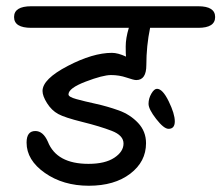

<svg xmlns="http://www.w3.org/2000/svg" viewBox="-20 -665 708 614"><path d="M80 -645H614Q668 -645 668 -610.5Q668 -576 614 -576H460Q448 -518 448 -457Q448 -409 416 -409H415Q408 -409 384.5 -417Q361 -425 335 -425Q309 -425 254 -404Q199 -383 199 -363Q199 -355 224.5 -348Q250 -341 286.5 -333Q323 -325 359.5 -312Q396 -299 421.5 -272Q447 -245 447 -207Q447 -148 396.5 -109.5Q346 -71 264 -71Q182 -71 123.5 -112Q65 -153 65 -209Q65 -246 93 -246Q118 -246 133 -212Q161 -141 263 -141Q316 -141 345.5 -160.5Q375 -180 375 -206Q375 -232 337.5 -246.5Q300 -261 243.5 -275Q187 -289 166 -300.5Q145 -312 130.5 -335Q116 -358 116 -374Q116 -412 196.5 -454Q277 -496 338 -496Q357 -496 383 -484Q382 -490 382 -516.5Q382 -543 392 -576H80Q25 -576 25 -610.5Q25 -645 80 -645ZM482 -381Q500 -381 519.5 -341Q539 -301 539 -277Q539 -253 519 -253Q504 -253 479.5 -284.5Q455 -316 455 -333Q455 -350 464 -365.5Q473 -381 482 -381Z"/></svg>

Font: Kalam
Style: Regular
Weight: 400
Designer: Lipi Raval (Devanagari and Latin), Jonny Pinhorn (Latin)
Foundry: Indian Type Foundry
Version: Version 2.001;PS 1.0;hotconv 1.0.79;makeotf.lib2.5.61930; tt